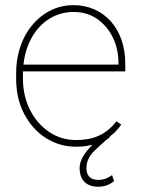

<svg xmlns="http://www.w3.org/2000/svg" viewBox="-20 -558 544 743"><path d="M273.9 9.8C296.9 9.8 318.4 7.3 338.4 2C309.6 29.8 288.1 61 288.1 91.8C288.1 141.1 316.4 164.6 359.9 164.6C389.6 164.6 409.2 152.8 421.4 143.1L413.6 119.6C401.9 127.9 385.7 138.2 359.9 138.2C324.2 138.2 314.5 115.7 314.5 91.8C314.5 68.4 324.2 46.9 343.3 27.8C362.3 8.8 383.3 -10.3 406.2 -28.3L404.3 -29.3C421.4 -41.5 436 -57.1 449.2 -75.7L430.7 -88.9C387.2 -32.2 334.5 -16.1 273.9 -16.1C235.4 -16.1 200.2 -26.9 169.4 -47.9C107.4 -90.3 68.8 -165 68.8 -252.9V-274.4V-281.7H464.8V-312.5C464.8 -447.3 381.3 -538.1 264.2 -538.1C223.6 -538.1 186.5 -526.9 152.8 -504.4C85.9 -459.5 42.5 -377.4 42.5 -274.4V-252.9C42.5 -201.7 52.7 -156.7 73.7 -117.2C114.7 -38.1 188.5 9.8 273.9 9.8ZM264.2 -511.7C299.8 -511.7 330.6 -502.4 356.4 -484.4C408.7 -447.8 438.5 -385.3 438.5 -314.5V-308.1H70.8C82.5 -423.3 157.7 -511.7 264.2 -511.7Z"/></svg>

Font: Vazirmatn Thin
Style: Regular
Weight: 100
Designer: Saber Rastikerdar
Foundry: Saber Rastikerdar
Version: Version 33.003